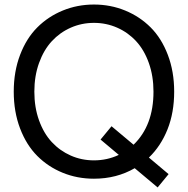

<svg xmlns="http://www.w3.org/2000/svg" viewBox="-20 -760 820 838"><path d="M390.1 -60.1Q447.8 -60.1 498.5 -84L418.9 -150.9L466.8 -209L563 -128.4Q649.9 -212.4 649.9 -359.9Q649.9 -428.2 629.6 -485.1Q609.4 -542 574.2 -580.1Q539.1 -618.2 491.5 -639.2Q443.8 -660.2 390.1 -660.2Q336.4 -660.2 288.8 -639.2Q241.2 -618.2 206.1 -580.1Q170.9 -542 150.4 -485.1Q129.9 -428.2 129.9 -359.9Q129.9 -291.5 150.4 -234.6Q170.9 -177.7 206.1 -139.9Q241.2 -102.1 288.6 -81.1Q335.9 -60.1 390.1 -60.1ZM740.2 -359.9Q740.2 -268.6 711.2 -195.6Q682.1 -122.6 629.9 -72.3L715.8 0L668 58.1L567.9 -25.9Q488.8 20 390.1 20Q317.4 20 253.9 -5.9Q190.4 -31.7 142.8 -79.3Q95.2 -127 67.6 -199.5Q40 -272 40 -359.9Q40 -447.8 67.6 -520.3Q95.2 -592.8 142.8 -640.4Q190.4 -688 254.2 -714.1Q317.9 -740.2 390.1 -740.2Q462.4 -740.2 526.1 -714.1Q589.8 -688 637.5 -640.4Q685.1 -592.8 712.6 -520.3Q740.2 -447.8 740.2 -359.9Z"/></svg>

Font: Miedinger*
Style: Book
Weight: 400
Version: Version 001.000